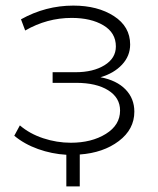

<svg xmlns="http://www.w3.org/2000/svg" viewBox="-20 -548 566 686"><path d="M51 -100Q86 -70 134.5 -54Q183 -38 233 -38Q307 -38 358 -69.5Q409 -101 409 -153Q409 -199 366.5 -225.5Q324 -252 252 -252H168V-290H250Q313 -290 353.5 -315Q394 -340 394 -382Q394 -431 349.5 -457.5Q305 -484 236 -484Q148 -484 70 -439L55 -479Q143 -528 242 -528Q329 -528 387 -490.5Q445 -453 445 -389Q445 -348 416 -317Q387 -286 339 -272Q397 -261 428.5 -228.5Q460 -196 460 -149Q460 -86 404.5 -44Q349 -2 265 4V118H217V5Q165 2 116 -15.5Q67 -33 31 -63Z"/></svg>

Font: Goldbeck Next Light
Style: Regular
Weight: 300
Designer: Julieta Ulanovsky
Foundry: Julieta Ulanovsky
Version: Version 7.200